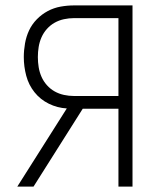

<svg xmlns="http://www.w3.org/2000/svg" viewBox="-20 -690 590 710"><path d="M418 0V-288H286L104 0H44L227 -289Q192 -291 160.5 -306.5Q129 -322 107.5 -349Q86 -376 77 -410Q68 -444 68 -479Q68 -504 72.5 -529.5Q77 -555 87.5 -577.5Q98 -600 116 -618.5Q134 -637 156.5 -649Q179 -661 204 -665.5Q229 -670 254 -670H470V0ZM418 -335V-623H254Q235 -623 216.5 -619Q198 -615 182 -606Q166 -597 153.5 -583Q141 -569 133.5 -552Q126 -535 123 -516.5Q120 -498 120 -479Q120 -460 123 -441.5Q126 -423 133.5 -406Q141 -389 153.5 -375Q166 -361 182 -352Q198 -343 216.5 -339Q235 -335 254 -335Z"/></svg>

Font: Lode Dark
Style: Regular
Weight: 400
Monospace: yes
Designer: Belleve Invis
Foundry: Belleve Invis
Version: Version 29.2.0; ttfautohint (v1.8.3)